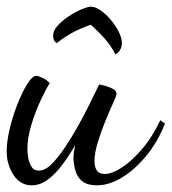

<svg xmlns="http://www.w3.org/2000/svg" viewBox="-20 -525 514 575"><path d="M75 30Q41 30 20.5 -1Q0 -32 0 -72Q0 -101 9 -139Q18 -177 32.5 -213.5Q47 -250 62 -274Q77 -298 89 -298Q94 -298 107 -292Q120 -286 129 -276Q118 -259 102 -225Q86 -191 74 -151.5Q62 -112 62 -79Q62 -72 64 -56Q66 -40 73.5 -27Q81 -14 96 -14Q115 -14 134.5 -33.5Q154 -53 174.5 -83.5Q195 -114 214.5 -149Q234 -184 250 -217Q266 -250 277 -272Q284 -271 296.5 -267.5Q309 -264 319 -258.5Q329 -253 329 -243Q329 -239 319 -217Q309 -195 296 -163.5Q283 -132 273 -99.5Q263 -67 263 -42Q263 -25 270 -14.5Q277 -4 294 -4Q315 -4 344.5 -23Q374 -42 405 -78Q436 -114 460 -165L474 -155Q453 -101 418.5 -59Q384 -17 345.5 6.5Q307 30 270 30Q243 30 228 19Q213 8 207 -10.5Q201 -29 200 -50Q200 -60 201.5 -70Q203 -80 205 -90Q187 -59 166.5 -31.5Q146 -4 123 13Q100 30 75 30ZM326 -362Q311 -390 293 -410Q275 -430 252 -451Q223 -441 198.5 -428Q174 -415 150 -396Q143 -400 141 -406.5Q139 -413 139 -418Q139 -433 152.5 -448Q166 -463 185.5 -476Q205 -489 224 -497Q243 -505 253 -505Q265 -505 281 -494Q297 -483 311.5 -466Q326 -449 335.5 -430Q345 -411 345 -396Q345 -386 340.5 -377Q336 -368 326 -362Z"/></svg>

Font: Dancing Script Medium
Style: Regular
Weight: 500
Designer: Pablo Impallari
Foundry: Pablo Impallari
Version: Version 2.000